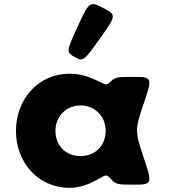

<svg xmlns="http://www.w3.org/2000/svg" viewBox="-20 -879 803 914"><path d="M335 -608C375 -585 379 -587 456 -696C534 -805 535 -809 471 -841C408 -874 404 -872 350 -753C295 -634 295 -630 335 -608ZM244 -256C244 -327 297 -377 364 -377C430 -377 483 -327 483 -256C483 -186 433 -136 364 -136C292 -136 244 -186 244 -256ZM56 -256C56 -106 161 15 311 15C346 15 378 7 407 -6C486 -42 480 -57 506 -29C532 -1 535 0 620 0C705 0 706 -4 664 -129C622 -254 622 -262 664 -386C706 -509 705 -513 619 -513C533 -513 530 -512 505 -489C479 -465 484 -481 405 -511C377 -522 345 -528 311 -528C161 -528 56 -406 56 -256Z"/></svg>

Font: Hussar Print
Style: Bold
Weight: 700
Foundry: Cannot Into Space Fonts
Version: Version 2.00